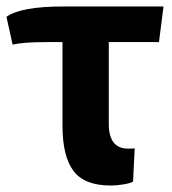

<svg xmlns="http://www.w3.org/2000/svg" viewBox="-33 -517 531 593"><path d="M378 44Q369 49 348.5 52.5Q328 56 309 56Q228 56 194 11Q160 -34 160 -129V-387H110Q37 -387 6 -379L-13 -465Q31 -497 163 -497H472L458 -387H303V-135Q303 -58 362 -58Q380 -58 383 -59Z"/></svg>

Font: LINE Seed Sans KR Bold
Style: Regular
Weight: 700
Designer: LINE BX Design & Sandoll Inc & Dalton Maag Ltd
Foundry: Sandoll Inc.
Version: Version 1.000